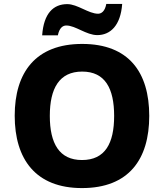

<svg xmlns="http://www.w3.org/2000/svg" viewBox="-20 -949 836 979"><path d="M195 -769H275C283 -808 301 -819 318 -819C365 -819 420 -770 476 -770C542 -770 595 -818 603 -929H522C515 -890 496 -879 480 -879C432 -879 375 -928 323 -928C253 -928 203 -882 195 -769ZM741 -358C741 -580 637 -725 399 -725C162 -725 55 -580 55 -359C55 -137 162 10 398 10C637 10 741 -137 741 -358ZM234 -358C234 -498 282 -584 399 -584C516 -584 562 -498 562 -358C562 -218 516 -133 398 -133C282 -133 234 -218 234 -358Z"/></svg>

Font: Noto Sans Telugu ExtraBold
Style: Regular
Weight: 800
Designer: Jelle Bosma - Monotype Design Team
Foundry: Monotype Imaging Inc.
Version: Version 2.005